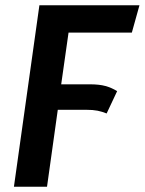

<svg xmlns="http://www.w3.org/2000/svg" viewBox="-20 -711 551 731"><path d="M241 -587 213 -390H322Q358 -390 381.5 -383.5Q405 -377 426 -364L386 -279Q369 -286 351.5 -289.5Q334 -293 308 -293H200L159 0H33L130 -691H511L482 -587Z"/></svg>

Font: Fira Sans Condensed Medium
Style: Italic
Weight: 500
Width: 3
Italic angle: -8°
Designer: bBox Type GmbH & Carrois Corporate GbR & Edenspiekermann AG
Foundry: bBox Type GmbH & Carrois Corporate GbR & Edenspiekermann AG
Version: Version 4.301